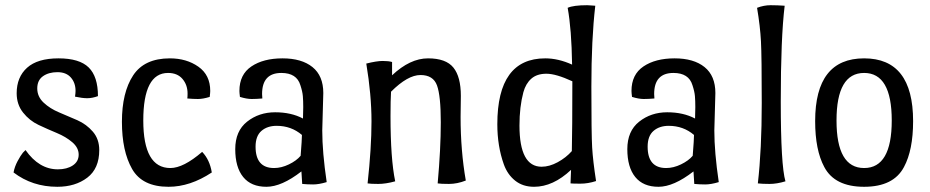

<svg xmlns="http://www.w3.org/2000/svg" viewBox="-20 -702 3570 737"><path d="M361 -126Q361 -55 315 -20Q269 15 200 15Q104 15 32 -40Q36 -62 47.5 -83.5Q59 -105 68 -116L78 -126Q130 -52 202 -52Q237 -52 259.5 -67Q282 -82 282 -108.5Q282 -135 257.5 -156Q233 -177 198 -191.5Q163 -206 128 -222.5Q93 -239 68.5 -270Q44 -301 44 -344Q44 -406 84 -442Q124 -478 204.5 -478Q285 -478 320.5 -443Q356 -408 356 -333Q334 -325 315 -325Q296 -325 268 -331Q270 -345 270 -353Q270 -384 252 -404.5Q234 -425 200.5 -425Q167 -425 145 -409.5Q123 -394 123 -362.5Q123 -331 147.5 -308Q172 -285 207 -270.5Q242 -256 277 -240.5Q312 -225 336.5 -196.5Q361 -168 361 -126Z M632 -478Q696 -478 741.5 -446Q787 -414 787 -353Q787 -346 785 -330Q759 -322 740 -322Q721 -322 699 -324Q700 -331 700 -343Q700 -376 680.5 -399Q661 -422 625 -422Q530 -422 530 -239.5Q530 -57 634 -57Q684 -57 756 -119Q785 -89 793 -40Q710 15 627 15Q526 15 487 -53.5Q448 -122 448 -234.5Q448 -347 491 -412.5Q534 -478 632 -478Z M1042 -219Q1006 -219 983.5 -199.5Q961 -180 961 -139Q961 -57 1032 -57Q1060 -57 1089 -71Q1118 -85 1134 -104Q1139 -167 1139 -184Q1098 -219 1042 -219ZM1221 -345 1217 -201Q1217 -118 1234 -3Q1204 6 1182 6Q1160 6 1140 4L1137 -44Q1061 15 1002.5 15Q944 15 913.5 -22.5Q883 -60 883 -129.5Q883 -199 928.5 -235Q974 -271 1036 -271Q1098 -271 1143 -247Q1144 -267 1144 -291Q1144 -315 1142.5 -333Q1141 -351 1133 -375Q1119 -422 1060 -422Q986 -422 986 -341L987 -324Q965 -322 946 -322Q927 -322 901 -330Q899 -346 899 -353Q899 -416 945 -447Q991 -478 1064.5 -478Q1138 -478 1179.5 -444.5Q1221 -411 1221 -345Z M1749 -334 1748 -253Q1748 -124 1768 -9Q1735 4 1703.5 4Q1672 4 1660 2Q1672 -131 1672 -232.5Q1672 -334 1657.5 -374Q1643 -414 1594 -414Q1545 -414 1481 -350Q1479 -319 1479 -256Q1479 -92 1497 -6Q1461 4 1432 4Q1403 4 1391 2Q1406 -134 1406 -236Q1406 -338 1386 -458Q1426 -468 1449 -468Q1472 -468 1485 -464V-413Q1554 -478 1623 -478Q1692 -478 1720.5 -442.5Q1749 -407 1749 -334Z M2177 -390Q2114 -419 2077.5 -419Q2041 -419 2019.5 -400Q1998 -381 1989 -348Q1974 -292 1974 -220Q1974 -62 2059 -62Q2089 -62 2121 -79.5Q2153 -97 2175 -122Q2177 -205 2177 -390ZM2265 -680Q2250 -551 2250 -369Q2250 -187 2253 -136Q2256 -85 2268 -7Q2237 3 2208 3Q2179 3 2170 2L2172 -50Q2103 15 2030 15Q1987 15 1957.5 -8.5Q1928 -32 1914 -71Q1889 -141 1889 -225Q1889 -478 2073 -478Q2123 -478 2176 -454Q2174 -590 2159 -672Q2181 -682 2234 -682Q2240 -682 2250.5 -681Q2261 -680 2265 -680Z M2547 -219Q2511 -219 2488.5 -199.5Q2466 -180 2466 -139Q2466 -57 2537 -57Q2565 -57 2594 -71Q2623 -85 2639 -104Q2644 -167 2644 -184Q2603 -219 2547 -219ZM2726 -345 2722 -201Q2722 -118 2739 -3Q2709 6 2687 6Q2665 6 2645 4L2642 -44Q2566 15 2507.5 15Q2449 15 2418.5 -22.5Q2388 -60 2388 -129.5Q2388 -199 2433.5 -235Q2479 -271 2541 -271Q2603 -271 2648 -247Q2649 -267 2649 -291Q2649 -315 2647.5 -333Q2646 -351 2638 -375Q2624 -422 2565 -422Q2491 -422 2491 -341L2492 -324Q2470 -322 2451 -322Q2432 -322 2406 -330Q2404 -346 2404 -353Q2404 -416 2450 -447Q2496 -478 2569.5 -478Q2643 -478 2684.5 -444.5Q2726 -411 2726 -345Z M2889 2Q2904 -128 2904 -306.5Q2904 -485 2901 -543Q2898 -601 2886 -672Q2912 -682 2938 -682Q2964 -682 2992 -680Q2977 -557 2977 -312Q2977 -67 2995 -6Q2962 4 2934 4Q2906 4 2889 2Z M3485 -237Q3485 -126 3450 -61Q3410 15 3297 15Q3184 15 3144 -61Q3109 -126 3109 -237Q3109 -478 3297 -478Q3485 -478 3485 -237ZM3191 -239.5Q3191 -57 3297 -57Q3403 -57 3403 -239.5Q3403 -422 3297 -422Q3191 -422 3191 -239.5Z"/></svg>

Font: Port Lligat Sans
Style: Regular
Weight: 400
Designer: Dario Muhafara, Eduardo Rodriguez Tunni
Foundry: Tipo
Version: Version 1.002